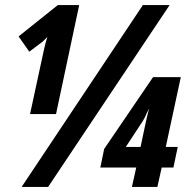

<svg xmlns="http://www.w3.org/2000/svg" viewBox="-20 -734 756 754"><path d="M541 -714H646L169 0H65ZM152 -536Q156 -557 166 -589Q166 -589 148 -571L95 -531L53 -591L207 -714H291L200 -286H98ZM515 -76H374L389 -149L581 -431H690L631 -157H678L661 -76H615L598 0H498ZM532 -157 553 -256Q562 -296 566 -308Q563 -302 560.5 -297.5Q558 -293 556 -289Q550 -274 541 -259L474 -157Z"/></svg>

Font: Noto Sans Display Ex Bold Cond
Style: Italic
Weight: 800
Width: 3
Italic angle: -12°
Designer: Monotype Design team
Foundry: Monotype Imaging Inc.
Version: Version 1.000